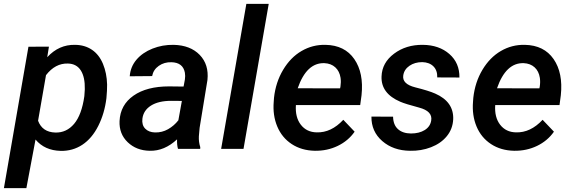

<svg xmlns="http://www.w3.org/2000/svg" viewBox="-48 -770 2957 993"><path d="M502.4 -262.2Q492.7 -183.1 460.2 -118.7Q427.7 -54.2 377.7 -21.2Q327.6 11.7 265.6 10.3Q183.1 8.3 135.7 -48.3L88.4 203.1H-27.8L99.1 -528.3L205.1 -528.8L196.3 -474.1Q256.8 -540 340.3 -538.1Q390.6 -537.6 427.7 -512.5Q464.8 -487.3 484.6 -439.5Q504.4 -391.6 505.9 -333Q506.3 -303.2 502.4 -262.2ZM388.2 -272.5 390.6 -308.1Q392.1 -371.1 369.9 -405.8Q347.7 -440.4 303.2 -441.4Q237.8 -443.4 189.9 -381.3L148.9 -145.5Q170.9 -86.4 238.3 -84.5Q295.9 -83 335.2 -129.4Q374.5 -175.8 388.2 -272.5Z M872.6 0Q866.7 -19.5 867.7 -49.3Q802.2 11.7 726.6 9.8Q657.7 8.8 612.5 -34.4Q567.4 -77.6 570.3 -144Q574.2 -227.5 642.6 -275.4Q710.9 -323.2 826.2 -323.2L901.4 -322.3L908.2 -358.4Q911.1 -377.4 908.2 -394Q898.4 -446.8 838.4 -448.2Q801.3 -449.2 773.2 -429.4Q745.1 -409.7 738.8 -376.5L623 -375.5Q626.5 -424.3 657.7 -461.2Q689 -498 740.7 -518.6Q792.5 -539.1 850.1 -538.1Q936.5 -536.1 984.9 -486.1Q1033.2 -436 1024.9 -356.4L984.4 -108.9L980.5 -64.9Q979 -36.1 987.8 -8.8L987.3 0ZM753.4 -85Q790 -84 821.3 -101.8Q852.5 -119.6 874.5 -147.9L892.6 -248L837.4 -248.5Q772 -248.5 732.9 -223.9Q693.8 -199.2 688.5 -156.2Q684.6 -123.5 702.9 -104.7Q721.2 -85.9 753.4 -85Z M1211.4 0H1095.7L1226.1 -750H1341.8Z M1580.1 9.8Q1511.2 8.3 1460.7 -24.9Q1410.2 -58.1 1386 -115.7Q1361.8 -173.3 1367.7 -244.1L1369.1 -264.2Q1377.9 -344.7 1416.3 -408.9Q1454.6 -473.1 1511.7 -506.3Q1568.8 -539.6 1635.7 -538.1Q1734.9 -536.1 1784.4 -464.4Q1834 -392.6 1821.8 -277.3L1814.9 -226.6H1482.4Q1478 -163.6 1507.8 -125Q1537.6 -86.4 1589.8 -85.4Q1664.6 -83 1727.5 -150.4L1786.1 -88.9Q1752.9 -41.5 1698.7 -15.4Q1644.5 10.7 1580.1 9.8ZM1629.4 -443.4Q1537.6 -446.3 1491.7 -313.5L1710.9 -313L1712.9 -323.2Q1716.3 -345.7 1713.4 -367.2Q1708 -401.9 1686 -421.9Q1664.1 -441.9 1629.4 -443.4Z M2182.1 -146.5Q2190.4 -194.8 2119.4 -213.6Q2048.3 -232.4 2022.5 -243.7Q1921.9 -286.6 1925.3 -374.5Q1927.7 -445.8 1990 -492.4Q2052.2 -539.1 2139.2 -538.1Q2223.1 -537.1 2276.1 -490.7Q2329.1 -444.3 2328.1 -369.1L2213.4 -369.6Q2214.4 -406.2 2193.4 -427Q2172.4 -447.8 2135.7 -448.7Q2097.2 -448.7 2069.6 -429.7Q2042 -410.6 2037.6 -379.9Q2030.8 -335.4 2100.1 -318.1Q2169.4 -300.8 2202.6 -286.1Q2299.3 -243.7 2295.9 -153.3Q2293.5 -103 2262.9 -65.7Q2232.4 -28.3 2181.2 -8.5Q2129.9 11.2 2072.3 9.8Q1985.8 8.8 1929 -40.5Q1872.1 -89.8 1873 -167L1984.9 -166.5Q1985.8 -124 2010.3 -102.1Q2034.7 -80.1 2077.1 -79.6Q2120.1 -79.6 2148.7 -97.4Q2177.2 -115.2 2182.1 -146.5Z M2610.8 9.8Q2542 8.3 2491.5 -24.9Q2440.9 -58.1 2416.7 -115.7Q2392.6 -173.3 2398.4 -244.1L2399.9 -264.2Q2408.7 -344.7 2447 -408.9Q2485.4 -473.1 2542.5 -506.3Q2599.6 -539.6 2666.5 -538.1Q2765.6 -536.1 2815.2 -464.4Q2864.7 -392.6 2852.5 -277.3L2845.7 -226.6H2513.2Q2508.8 -163.6 2538.6 -125Q2568.4 -86.4 2620.6 -85.4Q2695.3 -83 2758.3 -150.4L2816.9 -88.9Q2783.7 -41.5 2729.5 -15.4Q2675.3 10.7 2610.8 9.8ZM2660.2 -443.4Q2568.4 -446.3 2522.5 -313.5L2741.7 -313L2743.7 -323.2Q2747.1 -345.7 2744.1 -367.2Q2738.8 -401.9 2716.8 -421.9Q2694.8 -441.9 2660.2 -443.4Z"/></svg>

Font: RobotoDraft Medium
Style: Italic
Weight: 500
Italic angle: -12°
Version: Version 2.001152; 2014